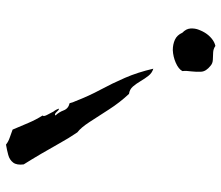

<svg xmlns="http://www.w3.org/2000/svg" viewBox="-69 -516 738 640"><g transform="rotate(90 300.0 -196.0)"><path d="M528 94Q531 117 522 129Q513 141 496.5 145.5Q480 150 462 153Q452 145 438.5 140.5Q425 136 412 131Q401 105 390 79Q379 53 365 31Q369 28 363.5 17Q358 6 352 -5Q348 -10 345.5 -15Q343 -20 342 -23Q345 -24 347.5 -21.5Q350 -19 353 -16Q361 -7 365 -12Q354 -23 348 -39Q342 -55 324 -59Q323 -64 321 -69.5Q319 -75 317 -79Q300 -123 279 -162Q258 -201 239.5 -243.5Q221 -286 209 -338Q223 -334 232.5 -322Q242 -310 250.5 -295.5Q259 -281 268.5 -270Q278 -259 293 -257Q322 -226 345 -190Q368 -154 387 -125Q406 -96 421 -85L425 -79Q440 -57 457 -26.5Q474 4 492.5 35.5Q511 67 528 94ZM217 -435Q210 -422 189.5 -413Q169 -404 147 -403Q128 -403 112.5 -410Q97 -417 89 -435Q76 -447 75 -462Q74 -477 79.5 -490.5Q85 -504 89 -510Q97 -523 108.5 -532.5Q120 -542 133 -545Q143 -538 155 -537.5Q167 -537 179 -536.5Q191 -536 199 -529Q218 -514 219 -498Q220 -482 218 -465Q217 -457 216.5 -449.5Q216 -442 217 -435Z"/></g></svg>

Font: Yuji Boku
Style: Regular
Weight: 400
Designer: Kataoka Yuji
Foundry: Kinuta Font Factory
Version: Version 3.002